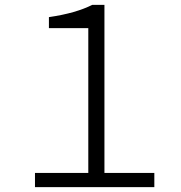

<svg xmlns="http://www.w3.org/2000/svg" viewBox="-20 -765 740 785"><path d="M123 -58V0H611V-58H407V-745H357C313 -723 256 -706 180 -695V-650H341V-58Z"/></svg>

Font: Kawkab Mono Light
Style: Regular
Weight: 300
Monospace: yes
Designer: Abdullah Arif
Foundry: Abdullah Arif
Version: Version 1.000;PS 000.500;hotconv 1.0.88;makeotf.lib2.5.64775